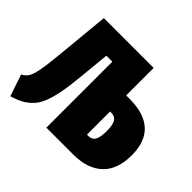

<svg xmlns="http://www.w3.org/2000/svg" viewBox="-173 -904 1131 1131"><g transform="rotate(45 392.5 -339.0)"><path d="M545.9 -466.8Q665.5 -466.8 727.3 -410.4Q789.1 -354 789.1 -241.2Q789.1 -121.6 724.4 -60.8Q659.7 0 541 0H317.9V-549.8H268.1L248 -345.2Q240.7 -268.6 230.7 -216.3Q220.7 -164.1 205.6 -123Q190.4 -82 167 -55.7Q143.6 -29.3 112.8 -11.5Q82 6.3 37.1 19L-8.8 -116.2Q16.1 -128.9 28.8 -149.7Q41.5 -170.4 50.5 -217Q59.6 -263.7 68.8 -359.9L101.1 -696.8L102.1 -695.8H516.1V-466.8ZM526.9 -140.1Q559.1 -140.1 571.5 -164.1Q584 -188 584 -238.8Q584 -286.6 570.8 -309.8Q557.6 -333 521 -333H516.1V-140.1Z"/></g></svg>

Font: Fira Sans Compressed Heavy
Style: Regular
Weight: 900
Width: 1
Designer: Carrois Corporate & Edenspiekermann AG
Foundry: Carrois Corporate GbR & Edenspiekermann AG
Version: Version 4.203;PS 004.203;hotconv 1.0.88;makeotf.lib2.5.64775